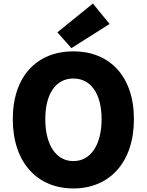

<svg xmlns="http://www.w3.org/2000/svg" viewBox="-20 -1047 826 1081"><path d="M393 14C596 14 734 -132 734 -376C734 -619 596 -758 393 -758C190 -758 52 -620 52 -376C52 -132 190 14 393 14ZM393 -140C295 -140 235 -232 235 -376C235 -520 295 -605 393 -605C491 -605 552 -520 552 -376C552 -232 491 -140 393 -140ZM382 -776 597 -912 503 -1027 303 -865Z"/></svg>

Font: Noto Sans CJK HK Black
Style: Regular
Weight: 900
Designer: Ryoko NISHIZUKA 西塚涼子 (kana, bopomofo & ideographs); Paul D. Hunt (Latin, Greek & Cyrillic); Sandoll Communications 산돌커뮤니
Foundry: Adobe
Version: Version 2.004;hotconv 1.0.118;makeotfexe 2.5.65603